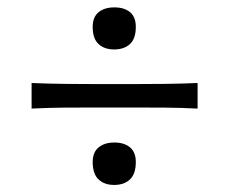

<svg xmlns="http://www.w3.org/2000/svg" viewBox="-20 -574 630 528"><path d="M293.9 -438Q267.1 -438 251 -452.9Q234.9 -467.8 234.9 -500Q234.9 -527.3 251.2 -540.5Q267.6 -553.7 294.4 -553.7Q321.8 -553.7 337.6 -540.5Q353.5 -527.3 353.5 -500Q353.5 -467.8 337.4 -452.9Q321.3 -438 293.9 -438ZM66.9 -275.4V-345.7Q114.7 -343.8 159.7 -343.3Q204.6 -342.8 243.7 -342.8H346.7Q385.7 -342.8 430.9 -343.3Q476.1 -343.8 523.4 -345.7V-275.4Q476.1 -277.8 430.9 -278.1Q385.7 -278.3 346.7 -278.3H243.7Q204.6 -278.3 159.7 -278.1Q114.7 -277.8 66.9 -275.4ZM293.9 -65.4Q267.1 -65.4 251 -80.6Q234.9 -95.7 234.9 -128.4Q234.9 -155.3 251.2 -168.7Q267.6 -182.1 294.4 -182.1Q321.8 -182.1 337.6 -168.7Q353.5 -155.3 353.5 -128.4Q353.5 -95.7 337.4 -80.6Q321.3 -65.4 293.9 -65.4Z"/></svg>

Font: Pinar Regular
Style: Regular
Weight: 400
Designer: Amin Abedi
Version: Version 3.000